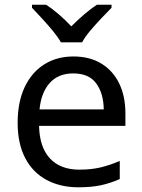

<svg xmlns="http://www.w3.org/2000/svg" viewBox="-20 -786 604 816"><path d="M292 -546Q361 -546 410.5 -516Q460 -486 486.5 -431.5Q513 -377 513 -304V-251H146Q148 -160 192.5 -112.5Q237 -65 317 -65Q368 -65 407.5 -74.5Q447 -84 489 -102V-25Q448 -7 408 1.5Q368 10 313 10Q237 10 178.5 -21Q120 -52 87.5 -113.5Q55 -175 55 -264Q55 -352 84.5 -415Q114 -478 167.5 -512Q221 -546 292 -546ZM291 -474Q228 -474 191.5 -433.5Q155 -393 148 -321H421Q420 -389 389 -431.5Q358 -474 291 -474ZM239 -606Q226 -629 204 -655.5Q182 -682 158 -708Q134 -734 116 -753V-766H176Q202 -749 230 -725Q258 -701 283 -674Q310 -701 338 -725Q366 -749 392 -766H454V-753Q435 -734 410.5 -708Q386 -682 363.5 -655.5Q341 -629 329 -606Z"/></svg>

Font: Noto Sans Masaram Gondi
Style: Regular
Weight: 400
Designer: Ek Type & Mukund Gokhale
Foundry: Ek Type
Version: Version 1.004; ttfautohint (v1.8.4.7-5d5b)